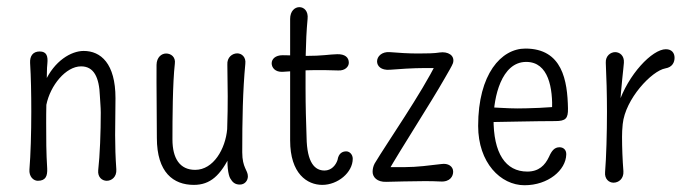

<svg xmlns="http://www.w3.org/2000/svg" viewBox="-20 -517 1945 548"><path d="M114.7 -36.1C111.8 -81.5 111.8 -121.1 111.8 -165.5C111.8 -181.6 111.8 -199.7 112.3 -217.8C123.5 -273.4 168 -327.6 211.4 -327.6C248 -327.6 263.2 -296.4 265.1 -242.7C265.6 -229.5 267.6 -211.4 267.6 -195.8C267.6 -140.1 265.1 -73.2 260.3 -31.2C258.3 -11.2 271.5 -1 284.7 -1C298.3 -1 313.5 -11.7 312 -33.7C309.6 -67.9 308.6 -99.6 308.6 -131.3C308.6 -163.6 309.6 -200.2 309.6 -236.8C309.6 -335.9 267.6 -371.6 218.8 -371.6C183.1 -371.6 134.8 -343.3 107.9 -282.7L112.8 -280.3C114.3 -294.4 113.3 -322.8 115.2 -335.9C117.2 -356.4 113.3 -370.1 93.3 -370.1C74.2 -370.1 64.9 -357.4 65.9 -337.4C68.4 -297.4 69.3 -248.5 69.3 -198.7C69.3 -137.2 67.4 -74.7 64 -33.2C62.5 -13.2 75.2 -1 87.9 -1C110.4 -1 115.7 -14.6 114.7 -36.1Z M671.4 -82.5C671.4 -173.3 672.9 -258.8 680.2 -335C682.6 -354.5 669.4 -364.7 657.2 -364.7C643.1 -364.7 627.4 -353.5 628.9 -332C629.9 -262.2 630.9 -225.1 628.4 -148.4C623.5 -92.3 589.4 -32.2 537.1 -32.2C493.2 -32.2 472.2 -64.9 472.2 -119.1C472.2 -177.2 472.7 -279.8 479 -335C481.9 -354.5 467.8 -364.3 454.1 -364.3C440.9 -364.3 427.2 -353.5 426.8 -332C426.3 -265.1 427.7 -194.8 427.7 -123.5C427.7 -24.4 475.1 10.7 533.2 10.7C579.6 10.7 609.4 -15.1 639.6 -78.6L631.3 -81.1C626 -49.3 631.8 -16.1 637.2 -7.8C643.6 3.4 650.9 9.8 664.6 9.8C678.7 9.8 687.5 -1.5 687.5 -13.7C687.5 -31.7 671.4 -37.6 671.4 -82.5Z M808.1 -116.2C808.1 -21 856.9 10.7 899.9 10.7C943.8 10.7 986.8 -24.4 986.8 -64C986.8 -75.7 978 -85 968.3 -85C957.5 -85 946.3 -79.6 943.4 -60.5C938.5 -45.4 925.8 -30.3 906.2 -30.3C878.9 -30.3 856 -51.8 855 -125.5C853.5 -168.5 852.1 -214.8 852.1 -263.7C852.1 -328.1 851.6 -396 857.9 -462.9C860.4 -485.4 847.7 -496.6 834.5 -496.6C821.3 -496.6 808.1 -485.4 808.1 -462.9C808.1 -362.3 808.1 -212.4 808.1 -116.2ZM942.4 -362.3C918.5 -361.8 902.8 -357.4 850.6 -357.4C830.6 -357.4 811.5 -359.4 786.6 -359.4C765.6 -359.4 755.4 -348.1 755.4 -336.4C755.4 -324.2 765.1 -311 786.6 -312C824.7 -314 846.7 -316.9 879.9 -316.9C895 -316.9 923.3 -316.9 945.3 -315.9C965.3 -314.9 975.6 -327.1 975.6 -337.9C975.6 -353.5 964.4 -362.8 942.4 -362.3Z M1272.9 -336.9C1279.3 -359.4 1257.8 -370.6 1234.9 -367.2C1220.7 -364.7 1197.8 -364.3 1172.9 -364.3C1146 -364.3 1116.7 -366.2 1092.8 -368.2C1069.3 -370.1 1056.2 -355.5 1056.2 -341.8C1056.2 -328.6 1067.4 -315.9 1092.8 -317.9C1115.2 -319.8 1159.2 -322.8 1193.4 -322.8C1198.7 -322.8 1233.4 -322.8 1238.3 -322.8L1226.1 -338.9C1185.1 -253.9 1084 -108.4 1049.3 -50.3C1044.9 -42 1043.5 -33.7 1043.5 -26.4C1043.5 -11.7 1056.2 2.9 1082.5 2C1111.3 1.5 1151.4 0 1189.5 0C1205.6 0 1221.7 0 1236.8 1C1265.1 2.9 1273.4 -14.6 1273.4 -26.9C1273.4 -42.5 1258.8 -51.8 1239.7 -48.8C1206.5 -44.9 1170.4 -40 1135.3 -40C1128.4 -40 1089.4 -40 1083 -40L1085.9 -24.9C1125 -93.3 1209 -222.7 1249 -293C1260.3 -313 1270 -328.6 1272.9 -336.9Z M1376 -168.5C1411.6 -168.9 1508.8 -171.4 1564.5 -171.4C1594.7 -171.4 1601.6 -178.7 1601.1 -207.5C1599.6 -286.6 1585.4 -378.4 1479.5 -378.4C1410.6 -378.4 1344.7 -305.7 1344.7 -157.7C1344.7 -52.7 1408.7 11.7 1477.1 11.7C1544.4 11.7 1595.2 -31.2 1596.2 -76.2C1596.7 -89.4 1587.9 -96.7 1577.1 -96.7C1562.5 -96.7 1554.7 -86.9 1546.9 -69.3C1535.6 -45.4 1518.1 -27.3 1484.9 -27.3C1423.3 -27.3 1387.7 -79.1 1388.7 -179.7C1389.2 -237.3 1410.2 -340.3 1481.9 -340.3C1546.4 -340.3 1558.1 -264.2 1555.7 -200.2L1579.1 -214.4C1558.1 -209.5 1481 -207.5 1457.5 -207.5C1427.7 -207.5 1394 -210.4 1376 -210.9Z M1878.9 -321.8C1899.9 -325.2 1905.3 -340.3 1905.3 -352.1C1905.3 -365.2 1897.9 -376.5 1880.4 -376.5C1841.8 -376.5 1772.5 -304.7 1744.6 -218.8L1748.5 -202.1C1753.9 -282.2 1759.3 -317.9 1760.7 -337.9C1762.2 -358.4 1748.5 -368.2 1735.8 -368.2C1723.1 -368.2 1708 -357.9 1709 -337.9C1710.9 -298.3 1712.4 -248 1712.4 -198.2C1712.4 -136.7 1710.4 -67.4 1707 -25.9C1705.1 -5.9 1718.3 4.4 1731 4.4C1745.6 4.4 1760.7 -6.8 1759.3 -28.3C1756.8 -60.5 1755.4 -95.7 1755.4 -126.5C1755.4 -139.2 1755.9 -147.5 1757.3 -162.6C1764.6 -234.9 1840.3 -314.9 1878.9 -321.8Z"/></svg>

Font: Pompiere 
Style: Regular
Weight: 400
Designer: Karolina Lach
Foundry: Sorkin Type Co.
Version: Version 1.001